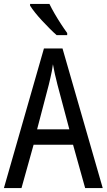

<svg xmlns="http://www.w3.org/2000/svg" viewBox="-20 -963 547 983"><path d="M416 0 354 -222H152L90 0H0L205 -715H300L506 0ZM274 -530Q271 -545 266 -563.5Q261 -582 257.5 -601Q254 -620 251 -634Q249 -617 245.5 -599Q242 -581 238 -564Q234 -547 230 -530L170 -301H335ZM233 -943Q244 -920 260 -892.5Q276 -865 293 -839Q310 -813 324 -794V-783H270Q255 -796 235.5 -815.5Q216 -835 196 -856.5Q176 -878 160 -898Q144 -918 134 -934V-943Z"/></svg>

Font: Noto Sans Condensed
Style: Regular
Weight: 400
Width: 3
Version: Version 2.013